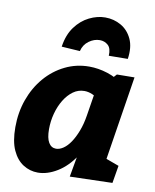

<svg xmlns="http://www.w3.org/2000/svg" viewBox="-90 -875 774 957"><g transform="rotate(10 297.0 -396.0)"><path d="M167 14Q127 14 93 -7.5Q59 -29 38.5 -73.5Q18 -118 18 -190Q18 -265 41.5 -330.5Q65 -396 107.5 -445.5Q150 -495 207 -523Q264 -551 329 -551Q375 -551 422 -536Q469 -521 515 -487L441 -503L471 -536L560 -537L480 -31L422 -139L558 -89L543 0L328 6L357 -157L406 -248Q392 -164 353.5 -105.5Q315 -47 265 -16.5Q215 14 167 14ZM236 -119Q254 -119 273 -132Q292 -145 308.5 -169.5Q325 -194 338.5 -229Q352 -264 359 -308L381 -445L408 -392Q386 -410 366 -418.5Q346 -427 326 -427Q295 -427 269.5 -408.5Q244 -390 225 -359Q206 -328 195.5 -289Q185 -250 185 -209Q185 -164 198.5 -141.5Q212 -119 236 -119ZM365 -806Q409 -806 445.5 -785Q482 -764 501 -723Q520 -682 511 -622L415 -621Q417 -659 399.5 -674.5Q382 -690 358 -690Q329 -690 303 -671Q277 -652 269 -619L176 -625Q185 -686 214.5 -726Q244 -766 284.5 -786Q325 -806 365 -806Z"/></g></svg>

Font: Bitter Thin ExtraBold
Style: Italic
Weight: 800
Italic angle: -9°
Version: Version 2.002